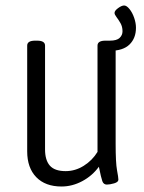

<svg xmlns="http://www.w3.org/2000/svg" viewBox="-20 -672 523 699"><path d="M204 7Q145 7 112 -27Q79 -61 79 -121V-506Q79 -524 108 -524H115Q144 -524 144 -506V-128Q144 -89 161.5 -69Q179 -49 219 -49Q254 -49 285 -68.5Q316 -88 335 -119V-506Q335 -524 364 -524H372Q401 -524 401 -506V-149Q401 -79 406 -52.5Q411 -26 411 -18Q411 -9 395.5 -4.5Q380 0 369 0Q357 0 352.5 -12.5Q348 -25 340 -65Q316 -32 279.5 -12.5Q243 7 204 7ZM380 -487 364 -524H380Q405 -524 415.5 -534Q426 -544 426 -558Q426 -575 418.5 -588Q411 -601 404 -610Q397 -619 397 -625Q397 -633 410 -642.5Q423 -652 432 -652Q441 -652 451.5 -639Q462 -626 468.5 -607Q475 -588 475 -571Q475 -533 451.5 -510Q428 -487 380 -487Z"/></svg>

Font: Asap Condensed Light
Style: Regular
Weight: 300
Width: 3
Designer: Pablo Cosgaya
Foundry: Omnibus-Type
Version: Version 3.001; ttfautohint (v1.8.4.7-5d5b)